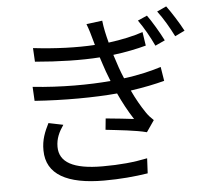

<svg xmlns="http://www.w3.org/2000/svg" viewBox="-59 -905 1117 1020"><g transform="rotate(-5 500.0 -394.5)"><path d="M758 -801 708 -779C738 -737 766 -687 789 -638L841 -662C819 -706 782 -768 758 -801ZM864 -841 814 -818C845 -777 874 -727 898 -679L950 -704C927 -748 888 -809 864 -841ZM462 -695C464 -687 467 -678 469 -670C374 -664 260 -668 140 -682L144 -609C269 -598 392 -595 489 -602C497 -578 505 -552 515 -524C521 -507 528 -490 535 -472C422 -462 271 -461 120 -477L124 -402C279 -391 443 -392 564 -403C586 -355 612 -306 642 -260C610 -264 546 -271 492 -276L486 -216C555 -208 648 -199 704 -184L746 -245C731 -259 719 -272 708 -288C682 -326 658 -369 638 -412C708 -422 771 -435 819 -448L807 -523C760 -508 690 -490 608 -480C599 -500 592 -520 585 -539C578 -560 570 -584 562 -609C629 -617 690 -630 738 -643L727 -716C677 -699 613 -685 543 -676C532 -717 523 -757 519 -795L434 -784C445 -756 454 -725 462 -695ZM265 -262 187 -278C165 -234 147 -192 148 -135C149 -7 259 52 455 52C541 52 619 45 689 34L693 -46C620 -31 547 -24 454 -24C297 -24 224 -66 224 -148C224 -193 241 -227 265 -262Z"/></g></svg>

Font: Source Han Sans HK
Style: Regular
Weight: 400
Designer: Ryoko NISHIZUKA 西塚涼子 (kana, bopomofo & ideographs); Paul D. Hunt (Latin, Greek & Cyrillic); Sandoll Communications 산돌커뮤니
Foundry: Adobe
Version: Version 2.000;hotconv 1.0.107;makeotfexe 2.5.65593